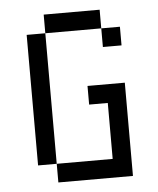

<svg xmlns="http://www.w3.org/2000/svg" viewBox="-45 -602 529 641"><g transform="rotate(-5 219.0 -281.0)"><path d="M250 -312.5H375V0H125V-62.5H312.5V-250H250ZM62.5 -500H125V-62.5H62.5ZM125 -562.5H312.5V-500H125ZM312.5 -500H375V-437.5H312.5Z"/></g></svg>

Font: Pixel Operator SC
Style: Regular
Weight: 400
Designer: Jayvee Enaguas (GrandChaos9000)
Foundry: The Grandoplex Project
Version: Version 1.4.1 (September 5, 2015)